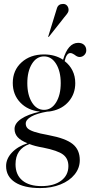

<svg xmlns="http://www.w3.org/2000/svg" viewBox="-20 -711 459 977"><path d="M309 -400Q335 -380 349 -351.5Q363 -323 363 -288Q363 -234 330.5 -195.5Q298 -157 244 -146Q232 -143 220 -143Q168 -134 139.5 -118Q111 -102 111 -82Q111 -68 120 -58.5Q129 -49 154 -40.5Q179 -32 229 -23Q314 -7 350 22Q386 51 386 104Q386 144 360 176.5Q334 209 288 227.5Q242 246 185 246Q102 246 56.5 216.5Q11 187 11 134Q11 97 40.5 65.5Q70 34 120 18Q85 4 69.5 -13.5Q54 -31 54 -55Q54 -83 87.5 -106Q121 -129 184 -143Q122 -149 83.5 -189Q45 -229 45 -289Q45 -353 89.5 -393.5Q134 -434 204 -434Q260 -434 301 -407Q326 -493 378 -493Q397 -493 408 -482.5Q419 -472 419 -455Q419 -441 409 -431Q399 -421 385 -421Q373 -421 360 -432Q358 -433 351.5 -437Q345 -441 338 -441Q318 -441 309 -400ZM289 -288Q289 -348 265.5 -386Q242 -424 204 -424Q166 -424 142.5 -386Q119 -348 119 -288Q119 -228 142.5 -190Q166 -152 204 -152Q242 -152 265.5 -190Q289 -228 289 -288ZM199 40Q157 33 130 22Q59 47 59 125Q59 178 93.5 207Q128 236 191 236Q254 236 291 208.5Q328 181 328 134Q328 96 301 75.5Q274 55 199 40ZM228 -523 293 -605 307 -623Q320 -638 324.5 -645.5Q329 -653 329 -660Q329 -673 321.5 -682Q314 -691 301 -691Q277 -691 270 -670L225 -524Z"/></svg>

Font: Libre Caslon Display
Style: Regular
Weight: 400
Designer: Pablo Impallari, Rodrigo Fuenzalida
Foundry: Pablo Impallari, Rodrigo Fuenzalida
Version: Version 1.100; ttfautohint (v1.6) -l 8 -r 50 -G 200 -x 14 -D